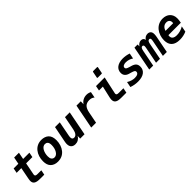

<svg xmlns="http://www.w3.org/2000/svg" viewBox="385 -2423 4047 4047"><g transform="rotate(-45 2408.0 -399.5)"><path d="M345.2 2.4Q293.5 2.4 259.3 -4.4Q225.1 -11.2 204.1 -25.4Q181.6 -40 171.9 -62Q162.1 -84 162.1 -111.8Q162.1 -120.1 162.8 -126.7Q163.6 -133.3 164.6 -141.6Q165.5 -147.5 167 -159.2Q168.5 -170.9 170.9 -182.6L220.2 -437H80.1L101.1 -546.9H241.2L271 -702.1H414.1L383.8 -546.9H570.8L549.8 -437H362.8L312 -175.8Q311.5 -173.3 310.8 -169.4Q310.1 -165.5 309.1 -158.7Q308.6 -154.8 308.3 -152.1Q308.1 -149.4 308.1 -146.5Q308.1 -125.5 322.8 -116.7Q336.9 -107.4 376 -107.4H485.8L464.8 2.4H345.2Z M867.2 14.2Q811.5 14.2 770.8 -2.2Q730 -18.6 703.6 -44.4Q672.4 -75.2 658.7 -118.2Q645 -161.1 645 -215.8Q645 -285.2 665.3 -349.6Q685.5 -414.1 726.1 -463.4Q765.1 -510.7 818.8 -535.9Q872.6 -561 938.5 -561Q987.3 -561 1029.8 -546.6Q1072.3 -532.2 1102.5 -502.9Q1133.3 -472.7 1147.2 -429.2Q1161.1 -385.7 1161.1 -330.1Q1161.1 -259.3 1140.6 -195.3Q1120.1 -131.3 1080.6 -83.5Q1039.1 -33.2 984.6 -9.5Q930.2 14.2 867.2 14.2ZM877 -101.1Q905.3 -101.1 930.7 -117.4Q956.1 -133.8 976.6 -167.5Q995.1 -198.2 1006.1 -239.7Q1017.1 -281.2 1017.1 -328.1Q1017.1 -361.8 1011.2 -382.6Q1005.4 -403.3 994.6 -416.5Q981.9 -432.1 964.8 -438.5Q947.8 -444.8 930.2 -444.8Q869.6 -444.8 829.6 -378.9Q819.3 -361.3 811.5 -341.6Q803.7 -321.8 798.8 -301Q793.9 -280.3 791.5 -259.3Q789.1 -238.3 789.1 -218.8Q789.1 -192.9 793.9 -169.9Q798.8 -147 812.5 -130.4Q822.8 -117.7 838.9 -109.4Q855 -101.1 877 -101.1Z M1385.7 14.2Q1323.2 14.2 1289.6 -20.5Q1255.9 -54.7 1255.9 -119.1Q1255.9 -126 1256.3 -133.8Q1256.8 -141.6 1257.8 -150.4Q1258.3 -151.9 1259.8 -164.3Q1261.2 -176.8 1264.2 -190.9L1334 -546.9H1476.1L1412.1 -212.9Q1411.1 -206.5 1410.4 -200.9Q1409.7 -195.3 1408.7 -187Q1407.7 -179.2 1407.5 -174.3Q1407.2 -169.4 1407.2 -164.1Q1407.2 -147 1410.9 -136.7Q1414.6 -126.5 1421.4 -118.7Q1427.7 -111.8 1437.3 -107.4Q1446.8 -103 1462.4 -103Q1483.9 -103 1500.5 -111.8Q1517.1 -120.6 1530.3 -137.7Q1558.6 -173.8 1571.3 -238.8L1630.9 -546.9H1772.9L1667 0H1538.1L1540 -81.1Q1528.3 -56.6 1512.5 -40.3Q1496.6 -23.9 1477.1 -11.7Q1454.6 2.4 1432.4 8.3Q1410.2 14.2 1385.7 14.2Z M1973.6 -546.9H2102.5L2099.6 -461.9Q2129.9 -508.8 2178.2 -534.7Q2226.1 -560.1 2284.2 -560.1Q2314.9 -560.1 2342.3 -552.7Q2369.1 -545.4 2390.6 -532.2L2364.7 -397.9Q2352.1 -409.2 2338.6 -417Q2325.2 -424.8 2312.5 -429.2Q2297.9 -434.6 2280.5 -436.8Q2263.2 -439 2245.6 -439Q2207.5 -439 2176.8 -428.7Q2146 -418.5 2123 -396Q2101.6 -375 2085.4 -339.4Q2069.3 -303.7 2059.6 -252L2010.7 0H1866.7Z M2708.5 -646Q2694.8 -646 2694.8 -658.2Q2694.8 -660.6 2695.3 -662.1L2722.7 -799.8Q2724.6 -813 2738.3 -813H2852.1Q2865.7 -813 2865.7 -800.8Q2865.7 -798.3 2865.2 -796.9L2837.9 -659.2Q2835.4 -646 2822.3 -646ZM2765.6 3.9Q2713.4 3.9 2679.2 -2.9Q2645 -9.8 2624 -23.9Q2601.1 -39.1 2591.8 -61.3Q2582.5 -83.5 2582.5 -111.8Q2582.5 -120.1 2583.3 -127.2Q2584 -134.3 2585 -142.6Q2586.4 -153.8 2587.9 -161.9Q2589.4 -169.9 2591.8 -181.2L2650.4 -437H2535.2L2556.2 -546.9H2814L2732.9 -174.3Q2731.4 -168.5 2731 -165.8Q2730.5 -163.1 2730.5 -161.9Q2730.5 -160.6 2730.5 -159.7Q2730.5 -158.7 2730 -156.7Q2729 -152.8 2728.8 -149.9Q2728.5 -147 2728.5 -144Q2728.5 -135.7 2731.9 -128.2Q2735.4 -120.6 2743.7 -115.2Q2758.8 -106 2796.9 -106H2932.6L2910.6 3.9Z M3254.9 14.2Q3229 14.2 3202.1 12Q3175.3 9.8 3153.3 5.9Q3129.9 2 3104.2 -4.9Q3078.6 -11.7 3054.2 -20L3079.1 -145Q3102.5 -129.9 3123.3 -120.4Q3144 -110.8 3167.5 -103.5Q3189.9 -96.7 3212.2 -92.8Q3234.4 -88.9 3259.3 -88.9Q3313 -88.9 3343.3 -107.4Q3373 -125.5 3373 -159.2Q3373 -172.4 3368.9 -179.9Q3364.7 -187.5 3357.9 -192.9Q3348.1 -200.7 3328.1 -208.7Q3308.1 -216.8 3278.3 -225.1L3235.4 -236.8Q3208.5 -244.1 3186 -257.1Q3163.6 -270 3147.9 -289.1Q3134.8 -305.2 3127.4 -325.9Q3120.1 -346.7 3120.1 -374.5Q3120.1 -417.5 3137.2 -451.9Q3154.3 -486.3 3186 -510.3Q3217.8 -534.2 3262.9 -547.1Q3308.1 -560.1 3364.3 -560.1Q3386.7 -560.1 3410.6 -558.1Q3434.6 -556.2 3454.1 -552.7Q3473.6 -549.3 3498.5 -543.2Q3523.4 -537.1 3544.4 -529.8L3520 -405.8Q3482.9 -431.6 3440.9 -444.8Q3419.4 -451.7 3397.7 -454.8Q3376 -458 3354.5 -458Q3329.6 -458 3311.8 -453.6Q3293.9 -449.2 3280.3 -440.9Q3253.4 -423.8 3253.4 -395.5Q3253.4 -373 3271.5 -359.9Q3281.2 -353 3300.5 -345.2Q3319.8 -337.4 3352.1 -328.1L3388.2 -317.9Q3420.4 -308.6 3443.1 -295.2Q3465.8 -281.7 3479.5 -265.6Q3493.7 -249 3501 -226.8Q3508.3 -204.6 3508.3 -175.3Q3508.3 -130.9 3491.2 -95.9Q3474.1 -61 3441.9 -36.6Q3407.7 -10.7 3359.9 1.7Q3312 14.2 3254.9 14.2Z M3702.1 -546.9H3795.9L3795.4 -490.2Q3815.4 -523.9 3845.2 -542Q3874 -560.1 3908.2 -560.1Q3942.4 -560.1 3963.4 -542Q3984.4 -523.4 3988.3 -492.2Q4003.4 -523.4 4035.2 -542Q4066.4 -560.1 4102.5 -560.1Q4126 -560.1 4144 -553Q4162.1 -545.9 4174.8 -533.2Q4189 -518.6 4195.1 -498.3Q4201.2 -478 4201.2 -454.6Q4201.2 -446.3 4200.4 -434.8Q4199.7 -423.3 4198.7 -411.6Q4197.3 -398.4 4194.1 -381.3Q4190.9 -364.3 4188.5 -351.1L4120.1 0H4003.4L4071.3 -351.1Q4073.7 -362.3 4075.2 -371.1Q4076.7 -379.9 4078.1 -391.1Q4079.1 -398.4 4079.6 -404.3Q4080.1 -410.2 4080.1 -414.1Q4080.1 -425.3 4077.6 -432.1Q4075.2 -439 4071.8 -442.9Q4063 -453.1 4046.4 -453.1Q4022.9 -453.1 4009.3 -431.2Q4002 -419.4 3995.8 -399.7Q3989.7 -379.9 3984.4 -351.1L3916.5 0H3799.3L3868.2 -351.1Q3869.1 -356.9 3871.3 -368.4Q3873.5 -379.9 3874.5 -387.7Q3875.5 -396 3876 -402.1Q3876.5 -408.2 3876.5 -412.6Q3876.5 -432.6 3867.7 -442.9Q3858.9 -453.1 3842.3 -453.1Q3819.3 -453.1 3806.2 -432.1Q3798.3 -419.9 3792.5 -400.1Q3786.6 -380.4 3781.2 -351.1L3713.4 0H3596.2Z M4499 14.2Q4377 14.2 4314.5 -43.5Q4282.2 -73.2 4266.8 -116Q4251.5 -158.7 4251.5 -213.9Q4251.5 -280.8 4272.9 -346.2Q4284.2 -379.4 4299.1 -406.7Q4314 -434.1 4333.5 -458Q4354.5 -483.4 4379.2 -502.7Q4403.8 -522 4431.2 -534.7Q4487.3 -561 4553.2 -561Q4603 -561 4645 -546.4Q4687 -531.7 4717.3 -502.4Q4745.6 -475.1 4762 -436.5Q4778.3 -397.9 4778.3 -348.1Q4778.3 -338.4 4777.6 -323.7Q4776.9 -309.1 4775.4 -296.4Q4774.4 -286.6 4771.5 -266.8Q4768.6 -247.1 4765.1 -227.1H4394.5Q4393.6 -223.1 4393.3 -219.2Q4393.1 -215.3 4392.6 -211.4L4391.1 -196.8Q4391.1 -169.9 4399.9 -152.6Q4408.7 -135.3 4423.8 -124Q4456.5 -99.1 4521.5 -99.1Q4546.9 -99.1 4573.2 -102.8Q4599.6 -106.4 4626 -114.3Q4678.7 -129.4 4724.1 -158.2L4699.2 -26.9Q4652.8 -6.3 4602.5 3.9Q4551.8 14.2 4499 14.2ZM4642.1 -334Q4644 -340.3 4645 -347.7Q4645.5 -351.1 4645.5 -354Q4645.5 -356.9 4645.5 -359.9Q4645.5 -400.9 4620.6 -425.3Q4596.2 -449.2 4552.2 -449.2Q4503.4 -449.2 4468.8 -420.4Q4434.1 -391.6 4414.6 -334Z"/></g></svg>

Font: Hack
Style: Bold Italic
Weight: 700
Italic angle: -11°
Monospace: yes
Designer: Christopher Simpkins
Foundry: Christopher Simpkins
Version: Version 2.017; ttfautohint (v1.4.1) -l 4 -r 80 -G 350 -x 0 -